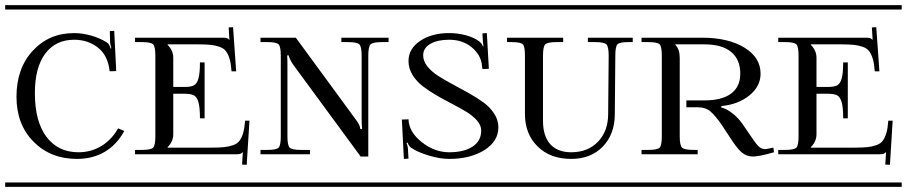

<svg xmlns="http://www.w3.org/2000/svg" viewBox="-29 -728 3533 748"><path d="M-8.8 -708H490.2V-690.9H-8.8ZM-8.8 -17.1H490.2V0H-8.8ZM455.1 -217.8Q426.3 -164.6 379.4 -136.7Q332.5 -108.9 271 -108.9Q168 -108.9 101.6 -176Q35.2 -243.2 35.2 -351.1Q35.2 -461.4 98.6 -530.3Q162.1 -599.1 259.8 -599.1Q291.5 -599.1 326.2 -589.4Q360.8 -579.6 388.2 -562Q397 -555.7 401.9 -539.1L404.8 -540Q399.9 -557.1 399.9 -564.9L398.9 -606.9L416 -607.9L423.8 -451.2L398.9 -450.2L397.9 -452.1Q391.1 -512.7 352.1 -543Q313 -573.2 259.8 -573.2Q188 -573.2 147.5 -519.3Q106.9 -465.3 106.9 -365.2Q106.9 -254.9 152.1 -194.8Q197.3 -134.8 276.9 -134.8Q325.7 -134.8 366 -159.2Q406.2 -183.6 431.2 -228Z M497.1 -581.1H837.9Q850.1 -581.1 854.2 -579.8Q858.4 -578.6 863.8 -573.2H864.7L861.8 -621.1L878.9 -622.1L891.1 -450.2H873Q871.1 -479 865.7 -497.6Q860.4 -516.1 851.8 -527.8Q843.3 -539.6 826.9 -545.4Q810.5 -551.3 791.7 -553.2Q772.9 -555.2 742.2 -555.2H624V-553.2Q646 -531.2 646 -502.9V-389.2H689Q713.9 -389.2 725.8 -395Q737.8 -400.9 743.9 -421.4Q750 -441.9 750 -484.9H768.1V-267.1H750Q750 -310.1 743.9 -330.6Q737.8 -351.1 725.8 -356.9Q713.9 -362.8 689 -362.8H646V-205.1Q646 -176.8 624 -154.8V-152.8H794.9Q825.7 -152.8 844.5 -154.8Q863.3 -156.7 879.6 -162.6Q896 -168.5 904.5 -180.2Q913.1 -191.9 918.5 -210.4Q923.8 -229 925.8 -257.8H942.9L932.1 -85.9L914.1 -86.9L917 -134.8H916Q911.1 -129.9 906.2 -128.4Q901.4 -127 889.2 -127H497.1V-144H523.9Q559.1 -144 567.6 -152.8Q576.2 -161.6 576.2 -196.8V-511.2Q576.2 -546.4 567.6 -555.2Q559.1 -564 523.9 -564H497.1ZM471.2 -708H978V-690.9H471.2ZM471.2 -17.1H978V0H471.2Z M960 -708H1510.7V-690.9H960ZM960 -17.1H1510.7V0H960ZM985.8 -581.1H1123.5L1357.9 -261.2Q1374.5 -239.7 1374.5 -225.1H1381.8Q1379.9 -244.6 1379.9 -267.1V-511.2Q1379.9 -546.4 1370.8 -555.2Q1361.8 -564 1326.7 -564H1300.8V-581.1H1484.9V-564H1459Q1423.8 -564 1414.8 -555.2Q1405.8 -546.4 1405.8 -511.2V-118.2H1376L1114.7 -474.1Q1108.9 -481.9 1104.2 -490.7Q1099.6 -499.5 1097.7 -504.9Q1095.7 -510.3 1095.7 -512.2H1089.8Q1090.8 -501 1090.8 -470.2V-196.8Q1090.8 -161.6 1099.6 -152.8Q1108.4 -144 1143.6 -144H1178.7V-127H985.8V-144H1012.7Q1047.9 -144 1056.4 -152.8Q1064.9 -161.6 1064.9 -196.8V-511.2Q1064.9 -546.4 1056.4 -555.2Q1047.9 -564 1012.7 -564H985.8Z M1492.7 -708H1947.3V-690.9H1492.7ZM1492.7 -17.1H1947.3V0H1492.7ZM1912.6 -231.9Q1912.6 -177.7 1858.2 -143.3Q1803.7 -108.9 1720.7 -108.9Q1685.1 -108.9 1640.6 -122.3Q1596.2 -135.7 1572.3 -152.8Q1564 -158.7 1558.6 -172.9L1554.7 -170.9Q1560.5 -157.2 1560.5 -143.1L1562.5 -109.9L1544.4 -108.9L1536.6 -262.2L1562.5 -263.2Q1564 -213.9 1614 -174.3Q1664.1 -134.8 1720.7 -134.8Q1778.8 -134.8 1812.3 -157Q1845.7 -179.2 1845.7 -219.2Q1845.7 -239.3 1830.1 -257.6Q1814.5 -275.9 1789.6 -291.3Q1764.6 -306.6 1734.4 -322.3Q1704.1 -337.9 1673.8 -355.2Q1643.6 -372.6 1618.7 -391.6Q1593.8 -410.6 1578.1 -436Q1562.5 -461.4 1562.5 -490.2Q1562.5 -538.1 1607.7 -568.6Q1652.8 -599.1 1720.7 -599.1Q1754.9 -599.1 1786.1 -590.6Q1817.4 -582 1836.4 -567.9Q1848.1 -559.6 1852.5 -546.9L1854.5 -547.9Q1851.6 -568.4 1851.6 -576.2L1850.6 -598.1L1867.7 -599.1L1875.5 -460L1850.6 -459L1848.6 -473.1Q1844.7 -513.7 1809.1 -543.5Q1773.4 -573.2 1720.7 -573.2Q1675.3 -573.2 1647.5 -557.1Q1619.6 -541 1619.6 -512.2Q1619.6 -490.2 1635.7 -469.7Q1651.9 -449.2 1677.7 -432.6Q1703.6 -416 1734.9 -399.4Q1766.1 -382.8 1797.4 -365.2Q1828.6 -347.7 1854.5 -328.9Q1880.4 -310.1 1896.5 -284.9Q1912.6 -259.8 1912.6 -231.9Z M1920.4 -708H2462.4V-690.9H1920.4ZM1920.4 -17.1H2462.4V0H1920.4ZM1946.3 -581.1H2165V-564H2139.2Q2104 -564 2095.2 -555.2Q2086.4 -546.4 2086.4 -511.2V-257.8Q2086.4 -197.8 2114.7 -166.3Q2143.1 -134.8 2196.3 -134.8Q2261.2 -134.8 2300.8 -176Q2340.3 -217.3 2340.3 -284.2L2342.3 -511.2Q2342.3 -546.4 2333.3 -555.2Q2324.2 -564 2289.1 -564H2261.2V-581.1H2436V-564H2419.4Q2384.8 -564 2376.5 -555.4Q2368.2 -546.9 2368.2 -511.2L2366.2 -284.2Q2366.2 -205.6 2319.6 -157.2Q2272.9 -108.9 2196.3 -108.9Q2115.2 -108.9 2065.7 -157.2Q2016.1 -205.6 2016.1 -284.2V-511.2Q2016.1 -546.4 2007.8 -555.2Q1999.5 -564 1964.4 -564H1946.3Z M2470.2 -581.1H2706.1Q2808.1 -581.1 2871.1 -542.5Q2934.1 -503.9 2934.1 -440.9Q2934.1 -391.6 2890.4 -356.2Q2846.7 -320.8 2781.2 -314.9V-309.1Q2801.8 -304.7 2825.7 -285.6Q2849.6 -266.6 2866.2 -241.2L2882.3 -217.8Q2915 -168.5 2925.3 -158.7Q2937.5 -147 2951.2 -147Q2952.6 -147 2955.1 -147.5Q2957.5 -147.9 2959 -147.9L2983.9 -152.8L2986.3 -134.8Q2928.2 -118.2 2904.3 -118.2Q2878.9 -118.2 2859.9 -134.8Q2840.8 -151.4 2812 -196.8L2787.1 -234.9Q2759.3 -276.4 2739.5 -293.2Q2719.7 -310.1 2689 -310.1H2645V-336.9H2715.3Q2783.7 -336.9 2819.3 -363.5Q2855 -390.1 2855 -440.9Q2855 -496.6 2819.1 -525.9Q2783.2 -555.2 2715.3 -555.2H2602.1V-553.2Q2619.1 -536.1 2619.1 -502.9V-196.8Q2619.1 -161.6 2628.2 -152.8Q2637.2 -144 2672.4 -144H2689V-127H2470.2V-144H2497.1Q2532.2 -144 2540.8 -152.8Q2549.3 -161.6 2549.3 -196.8V-511.2Q2549.3 -546.4 2540.8 -555.2Q2532.2 -564 2497.1 -564H2470.2ZM2444.3 -708H2995.1V-690.9H2444.3ZM2444.3 -17.1H2995.1V0H2444.3Z M3002.9 -581.1H3343.8Q3356 -581.1 3360.1 -579.8Q3364.3 -578.6 3369.6 -573.2H3370.6L3367.7 -621.1L3384.8 -622.1L3397 -450.2H3378.9Q3377 -479 3371.6 -497.6Q3366.2 -516.1 3357.7 -527.8Q3349.1 -539.6 3332.8 -545.4Q3316.4 -551.3 3297.6 -553.2Q3278.8 -555.2 3248 -555.2H3129.9V-553.2Q3151.9 -531.2 3151.9 -502.9V-389.2H3194.8Q3219.7 -389.2 3231.7 -395Q3243.7 -400.9 3249.8 -421.4Q3255.9 -441.9 3255.9 -484.9H3273.9V-267.1H3255.9Q3255.9 -310.1 3249.8 -330.6Q3243.7 -351.1 3231.7 -356.9Q3219.7 -362.8 3194.8 -362.8H3151.9V-205.1Q3151.9 -176.8 3129.9 -154.8V-152.8H3300.8Q3331.5 -152.8 3350.3 -154.8Q3369.1 -156.7 3385.5 -162.6Q3401.9 -168.5 3410.4 -180.2Q3418.9 -191.9 3424.3 -210.4Q3429.7 -229 3431.6 -257.8H3448.7L3438 -85.9L3419.9 -86.9L3422.9 -134.8H3421.9Q3417 -129.9 3412.1 -128.4Q3407.2 -127 3395 -127H3002.9V-144H3029.8Q3064.9 -144 3073.5 -152.8Q3082 -161.6 3082 -196.8V-511.2Q3082 -546.4 3073.5 -555.2Q3064.9 -564 3029.8 -564H3002.9ZM2977.1 -708H3483.9V-690.9H2977.1ZM2977.1 -17.1H3483.9V0H2977.1Z"/></svg>

Font: FoglihtenFr02
Style: Regular
Weight: 500
Version: Version 0.68